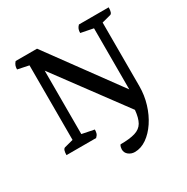

<svg xmlns="http://www.w3.org/2000/svg" viewBox="-184 -801 1123 1151"><g transform="rotate(-30 377.5 -226.0)"><path d="M424 189Q400 189 381.5 174.5Q363 160 363 136Q363 130 365 121Q367 112 372 106Q436 106 473.5 94.5Q511 83 528 53.5Q545 24 550 -30L199 -504V-65L283 -48Q283 -33 279.5 -22Q276 -11 264 0H59Q59 -40 75 -45L136 -61V-577L59 -593Q59 -608 63 -619Q67 -630 77 -641H225L582 -153V-576L496 -593Q496 -608 500 -619Q504 -630 515 -641H721Q721 -600 705 -596L644 -580V-140Q644 -77 626 -18Q608 41 577 87.5Q546 134 506.5 161.5Q467 189 424 189Z"/></g></svg>

Font: Petrona SemiBold
Style: Regular
Weight: 600
Designer: Ringo R. Seeber
Foundry: Ringo R. Seeber
Version: Version 2.001; ttfautohint (v1.8.3)